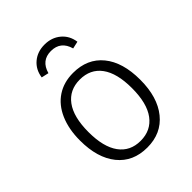

<svg xmlns="http://www.w3.org/2000/svg" viewBox="-211 -862 993 993"><g transform="rotate(-45 285.5 -365.5)"><path d="M507 -263Q507 -136 447.5 -62.5Q388 11 285 11Q181 11 122.5 -61.5Q64 -134 64 -261Q64 -344 91 -406Q118 -468 168 -501Q218 -534 286 -534Q390 -534 448.5 -462.5Q507 -391 507 -263ZM126 -261Q126 -152 167.5 -95Q209 -38 285 -38Q361 -38 403.5 -95Q446 -152 446 -263Q446 -372 404.5 -428.5Q363 -485 286 -485Q210 -485 168 -428Q126 -371 126 -261ZM416 -632 376 -623Q356 -695 285 -695Q215 -695 195 -623L155 -632Q162 -682 197.5 -712Q233 -742 285 -742Q337 -742 373 -712Q409 -682 416 -632Z"/></g></svg>

Font: Fira Sans Light
Style: Regular
Weight: 300
Designer: bBox Type GmbH & Carrois Corporate GbR & Edenspiekermann AG
Foundry: bBox Type GmbH & Carrois Corporate GbR & Edenspiekermann AG
Version: Version 4.301